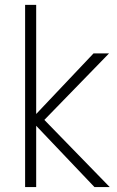

<svg xmlns="http://www.w3.org/2000/svg" viewBox="-20 -760 477 780"><path d="M82 0V-740.2H127V-296.9L359.9 -543H422.9L160.2 -272.9L425.8 0H363.8L127 -249V0Z"/></svg>

Font: SVN-Poppins ExtraLight
Style: Regular
Weight: 200
Designer: Ninad Kale (Devanagari), Jonny Pinhorn (Latin)
Foundry: Indian Type Foundry
Version: Version 3.002 2017